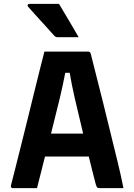

<svg xmlns="http://www.w3.org/2000/svg" viewBox="-20 -966 690 986"><path d="M170 0H44Q41 0 38 -3Q35 -6 36 -13Q44 -43 57 -95Q70 -147 86.5 -212.5Q103 -278 120.5 -349Q138 -420 154.5 -487.5Q171 -555 185 -610.5Q199 -666 208 -701H434Q443 -701 446 -690Q475 -577 509.5 -438.5Q544 -300 583 -139Q591 -106 599 -71Q607 -36 614 0H491Q482 0 479 -3.5Q476 -7 472 -19Q462 -57 453 -93Q444 -129 436 -162H211Q202 -125 191.5 -84.5Q181 -44 170 0ZM315 -592Q305 -537 287 -461.5Q269 -386 242 -280H407Q382 -383 364.5 -459.5Q347 -536 338 -592ZM283 -946Q310 -900 334 -860.5Q358 -821 384 -775H276Q266 -775 260 -781Q234 -810 216.5 -829.5Q199 -849 185 -864Q171 -879 157 -895Q143 -911 124 -932Q120 -937 122.5 -941.5Q125 -946 131 -946Z"/></svg>

Font: Recursive Sn Lnr St
Style: Bold
Weight: 700
Version: Version 1.079;hotconv 1.0.112;makeotfexe 2.5.65598; ttfautoh